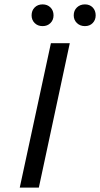

<svg xmlns="http://www.w3.org/2000/svg" viewBox="-20 -855 456 875"><path d="M124 -785Q124 -807 138 -821Q152 -835 174 -835Q196 -835 210 -821Q224 -807 224 -785Q224 -764 210 -750Q196 -736 174 -736Q152 -736 138 -750Q124 -764 124 -785ZM316 -785Q316 -807 330.5 -821Q345 -835 367 -835Q389 -835 402.5 -821Q416 -807 416 -785Q416 -764 402.5 -750Q389 -736 367 -736Q345 -736 330.5 -750Q316 -764 316 -785ZM70 0 212 -658H298L157 0Z"/></svg>

Font: EauTestInfant Medium
Style: Italic
Weight: 500
Italic angle: -12°
Designer: Christian Thalmann (Catharsis Fonts)
Version: Version 0.001;PS 000.001;hotconv 1.0.88;makeotf.lib2.5.64775